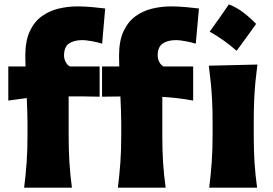

<svg xmlns="http://www.w3.org/2000/svg" viewBox="-20 -873 1270 893"><path d="M1044.5 -852.6Q1079.9 -839.2 1111.6 -815Q1143.3 -790.8 1171.2 -761.8Q1149.2 -731.2 1126.7 -699.8Q1104.1 -668.4 1080.5 -636.7Q1053.1 -660.8 1021.9 -683.4Q990.8 -706 955.3 -725.8Q979 -758.1 1001 -789.7Q1023 -821.4 1044.5 -852.6ZM528.3 0Q535.6 -59.6 539.8 -116.2Q543.9 -172.9 543.9 -243.2V-298.8Q543.9 -325.7 542.7 -357.9Q541.5 -390.1 540 -424.3L454.6 -423.3V-564H534.7Q533.7 -592.3 533.7 -613.8Q533.7 -682.6 554.4 -727.3Q575.2 -772 610.1 -797.4Q645 -822.8 688.2 -833Q731.4 -843.3 776.9 -843.3Q809.6 -843.3 848.1 -839.6Q886.7 -835.9 905.3 -833.5L890.6 -669.9Q870.6 -676.3 842.5 -681.4Q814.5 -686.5 799.8 -686.5Q760.3 -686.5 736.8 -670.7Q713.4 -654.8 713.4 -614.3Q713.4 -600.1 720.7 -585.2Q728 -570.3 740.7 -564H878.4V-405.3Q840.3 -412.1 805.2 -416.3Q770 -420.4 734.9 -422.4V-243.2Q734.9 -172.9 738.5 -116.2Q742.2 -59.6 750.5 0ZM92.3 0Q99.6 -59.6 103.8 -116.2Q107.9 -172.9 107.9 -243.2V-298.8Q107.9 -324.2 106.9 -354.5Q106 -384.8 104.5 -417L18.6 -405.3V-564H98.6Q97.7 -592.3 97.7 -613.8Q97.7 -682.6 118.4 -727.3Q139.2 -772 174.3 -797.4Q209.5 -822.8 252.7 -833Q295.9 -843.3 341.3 -843.3Q374 -843.3 412.4 -839.6Q450.7 -835.9 469.2 -833.5L455.1 -669.9Q435.5 -676.3 407 -681.4Q378.4 -686.5 363.8 -686.5Q324.2 -686.5 301 -670.7Q277.8 -654.8 277.8 -614.3Q277.8 -600.1 285.2 -585.2Q292.5 -570.3 305.2 -564H443.4V-423.3Q405.3 -424.3 369.9 -424.6Q334.5 -424.8 299.3 -424.8V-243.2Q299.3 -172.9 303 -116.2Q306.6 -59.6 314.5 0ZM953.1 0Q960.4 -60.1 964.6 -116.9Q968.8 -173.8 968.8 -244.6V-300.8Q968.8 -358.9 966.6 -403.8Q964.4 -448.7 960.4 -488Q956.5 -527.3 951.2 -567.4L1177.2 -572.8Q1171.9 -532.2 1168 -492.2Q1164.1 -452.1 1162.1 -406Q1160.2 -359.9 1160.2 -300.8V-244.6Q1160.2 -173.8 1163.8 -116.9Q1167.5 -60.1 1175.8 0Z"/></svg>

Font: Pinar-FD ExtraBold
Style: Regular
Weight: 800
Designer: Amin Abedi
Version: Version 3.000